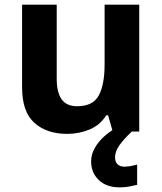

<svg xmlns="http://www.w3.org/2000/svg" viewBox="-20 -566 697 826"><path d="M579 -546V0H465L445 -70H437Q411 -28 365.5 -9Q320 10 269 10Q181 10 128 -37.5Q75 -85 75 -190V-546H224V-227Q224 -169 245 -139Q266 -109 312 -109Q380 -109 405 -155.5Q430 -202 430 -289V-546ZM475 111Q475 131 486 141Q497 151 514 151Q530 151 545 148Q560 145 570 142V229Q554 233 536 236.5Q518 240 494 240Q438 240 405 208.5Q372 177 372 128Q372 99 387 72Q402 45 426.5 22.5Q451 0 482 -17L547 0Q513 32 494 58.5Q475 85 475 111Z"/></svg>

Font: Noto Sans New Tai Lue
Style: Bold
Weight: 700
Version: Version 2.003